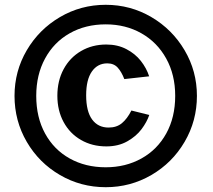

<svg xmlns="http://www.w3.org/2000/svg" viewBox="-20 -770 888 800"><path d="M40.5 -370.5Q40.5 -473.5 91.5 -560.5Q142.5 -647.5 229.8 -698.8Q317 -750 420.5 -750Q523.5 -750 610.8 -698.8Q698 -647.5 749.2 -560.5Q800.5 -473.5 800.5 -370.5Q800.5 -266.5 749.2 -179Q698 -91.5 610.8 -40.8Q523.5 10 420.5 10Q317 10 229.8 -40.8Q142.5 -91.5 91.5 -179Q40.5 -266.5 40.5 -370.5ZM420.5 -73Q503.5 -73 569.5 -109.8Q635.5 -146.5 672.8 -214Q710 -281.5 710 -370.5Q710 -458.5 672.5 -526.2Q635 -594 569.2 -631.2Q503.5 -668.5 420.5 -668.5Q336 -668.5 270.2 -631.2Q204.5 -594 167.8 -526.2Q131 -458.5 131 -370.5Q131 -281 167.8 -213.8Q204.5 -146.5 270.2 -109.8Q336 -73 420.5 -73ZM423 -584.5Q470 -584.5 506.8 -565.2Q543.5 -546 567 -516Q590.5 -486 601.5 -452L498 -440.5Q486.5 -470.5 470.5 -488.2Q454.5 -506 427 -506Q386.5 -506 362.8 -472Q339 -438 339 -373Q339 -306 363.8 -272.2Q388.5 -238.5 432.5 -238.5Q466 -238.5 488 -256.8Q510 -275 527.5 -309.5L602 -291Q592 -261.5 569.8 -231.8Q547.5 -202 510.2 -181Q473 -160 423 -160Q364 -160 317.5 -186.8Q271 -213.5 245 -261.5Q219 -309.5 219 -371Q219 -433.5 245.2 -482Q271.5 -530.5 318 -557.5Q364.5 -584.5 423 -584.5Z"/></svg>

Font: 1883 Sans
Style: Bold
Weight: 700
Designer: 1883 Sans project is a fork of Public Sans.
Version: Version 1.009